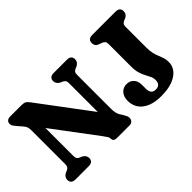

<svg xmlns="http://www.w3.org/2000/svg" viewBox="-90 -1084 1481 1481"><g transform="rotate(-45 650.5 -343.0)"><path d="M276 -42.5Q276 0 228 0H84.5Q36.5 0 36.5 -42.5Q36.5 -72.5 69.5 -90L84.5 -95.5Q98.5 -102 105 -111.2Q111.5 -120.5 111.5 -140.5V-503.5Q111.5 -530.5 106.5 -544.5Q101.5 -558.5 89.5 -572L52 -615Q40.5 -628.5 34 -638.5Q27.5 -648.5 27.5 -663Q27.5 -680 39 -690Q50.5 -700 69 -700H191.5Q214 -700 227.8 -694.8Q241.5 -689.5 257 -669L573.5 -246.5V-559.5Q573.5 -579.5 567.2 -588.5Q561 -597.5 546 -604.5L531.5 -610Q498 -628 498 -657.5Q498 -700 546 -700H690Q737.5 -700 737.5 -657.5Q737.5 -627.5 704.5 -610L689.5 -604.5Q674.5 -597.5 668.8 -588.8Q663 -580 663 -559.5V-190Q663 -144 679.5 -116.5L697.5 -87.5Q708 -69.5 711.5 -60.8Q715 -52 715 -41Q715 -22.5 703.5 -11.2Q692 0 673 0H534Q498.5 0 498.5 -32Q498.5 -42.5 492.5 -52.5Q486.5 -62.5 467.5 -88.5L200.5 -444.5V-140.5Q200.5 -120 206.8 -111.2Q213 -102.5 228 -95.5L243 -90Q276 -72.5 276 -42.5ZM1233.5 -132.5Q1233.5 -66 1173 -26Q1112.5 14 1007.5 14Q908.5 14 852.8 -28.2Q797 -70.5 797 -145Q797 -188.5 820.5 -215.2Q844 -242 882.5 -242Q918 -242 940.2 -218.5Q962.5 -195 962.5 -152.5V-111Q962.5 -52 1012 -52Q1063.5 -52 1063.5 -105Q1063.5 -128 1054.2 -147.2Q1045 -166.5 1033.2 -188.2Q1021.5 -210 1012.2 -239.8Q1003 -269.5 1003 -313V-559Q1003 -577.5 995.2 -586.5Q987.5 -595.5 972.5 -601L946 -610.5Q916 -622 916 -654.5Q916 -697 963.5 -697H1217Q1264.5 -697 1264.5 -654.5Q1264.5 -623.5 1235.5 -609L1216.5 -601.5Q1203 -595.5 1196.2 -586.5Q1189.5 -577.5 1189.5 -559.5V-332.5Q1189.5 -293 1196.2 -267Q1203 -241 1211.5 -220.8Q1220 -200.5 1226.8 -180Q1233.5 -159.5 1233.5 -132.5Z"/></g></svg>

Font: Fraunces 72pt SuperSoft
Style: Bold
Weight: 700
Version: Version 1.000;[0bf87f6ff]